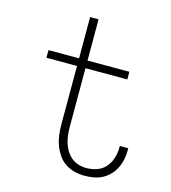

<svg xmlns="http://www.w3.org/2000/svg" viewBox="-110 -824 821 922"><g transform="rotate(15 300.0 -363.5)"><path d="M394 8Q369 8 343.5 1.5Q318 -5 297 -19.5Q276 -34 261.5 -56Q247 -78 238.5 -102Q230 -126 227 -151.5Q224 -177 224 -203V-492H72V-530H224V-735H266V-530H474V-492H266V-203Q266 -183 268 -162.5Q270 -142 276 -122.5Q282 -103 292.5 -85.5Q303 -68 318.5 -55Q334 -42 354 -36Q374 -30 394 -30Q421 -30 446.5 -39Q472 -48 489 -68Q506 -88 514 -114Q522 -140 522 -166Q522 -168 522 -170Q522 -172 522 -174H564Q564 -171 564 -168.5Q564 -166 564 -164Q564 -141 559.5 -118.5Q555 -96 545 -75.5Q535 -55 519 -38Q503 -21 483 -10.5Q463 0 440 4Q417 8 394 8Z"/></g></svg>

Font: Iosevka Curly XLtEx
Style: Regular
Weight: 200
Width: 7
Monospace: yes
Designer: Belleve Invis
Foundry: Belleve Invis
Version: Version 11.1.0; ttfautohint (v1.8.3)